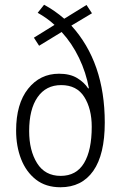

<svg xmlns="http://www.w3.org/2000/svg" viewBox="-20 -780 510 810"><path d="M166 -760Q212 -735 251 -701L345 -759L368 -724L281 -672Q422 -517 422 -263Q422 -128 373.5 -59Q325 10 235 10Q173 10 131.5 -22.5Q90 -55 69 -109Q48 -163 48 -229Q48 -342 98.5 -405.5Q149 -469 229 -469Q275 -469 305 -451Q335 -433 352 -407L355 -408Q343 -474 313.5 -535.5Q284 -597 240 -645L145 -587L123 -621L210 -675Q194 -690 175.5 -703Q157 -716 139 -726ZM238 -421Q174 -421 138.5 -370Q103 -319 103 -227Q103 -145 136.5 -91.5Q170 -38 236 -38Q302 -38 334.5 -92Q367 -146 367 -245Q367 -321 335.5 -371Q304 -421 238 -421Z"/></svg>

Font: Noto Sans Gurmukhi UI Condensed Light
Style: Regular
Weight: 300
Width: 3
Designer: Jelle Bosma - Monotype Design Team
Foundry: Monotype Imaging Inc.
Version: Version 2.004; ttfautohint (v1.8.4.7-5d5b)